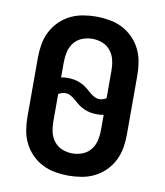

<svg xmlns="http://www.w3.org/2000/svg" viewBox="-79 -748 708 825"><g transform="rotate(10 275.0 -335.0)"><path d="M275 12Q246 12 217 7Q188 2 162 -11Q136 -24 115 -45Q94 -66 81 -92Q68 -118 63 -147Q58 -176 58 -205V-465Q58 -494 63 -523Q68 -552 81 -578Q94 -604 115 -625Q136 -646 162 -659Q188 -672 217 -677Q246 -682 275 -682Q304 -682 333 -677Q362 -672 388 -659Q414 -646 435 -625Q456 -604 469 -578Q482 -552 487 -523Q492 -494 492 -465V-205Q492 -176 487 -147Q482 -118 469 -92Q456 -66 435 -45Q414 -24 388 -11Q362 2 333 7Q304 12 275 12ZM349 -335Q357 -335 364.5 -337.5Q372 -340 379 -344V-465Q379 -488 374 -510Q369 -532 355 -550Q341 -568 319.5 -576.5Q298 -585 275 -585Q252 -585 230.5 -576.5Q209 -568 195 -550Q181 -532 176 -510Q171 -488 171 -465V-398Q178 -400 185.5 -400.5Q193 -401 201 -401Q215 -401 228.5 -398.5Q242 -396 255 -390.5Q268 -385 279 -377Q290 -369 300.5 -359.5Q311 -350 323 -342.5Q335 -335 349 -335ZM275 -85Q298 -85 319.5 -93.5Q341 -102 355 -120Q369 -138 374 -160Q379 -182 379 -205V-272Q372 -270 364.5 -269.5Q357 -269 349 -269Q335 -269 321.5 -271.5Q308 -274 295 -279.5Q282 -285 271 -293Q260 -301 249.5 -310.5Q239 -320 227 -327.5Q215 -335 201 -335Q193 -335 185.5 -332.5Q178 -330 171 -326V-205Q171 -182 176 -160Q181 -138 195 -120Q209 -102 230.5 -93.5Q252 -85 275 -85Z"/></g></svg>

Font: Lode
Style: Bold
Weight: 700
Monospace: yes
Designer: Belleve Invis
Foundry: Belleve Invis
Version: Version 29.2.0; ttfautohint (v1.8.3)